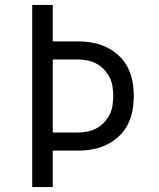

<svg xmlns="http://www.w3.org/2000/svg" viewBox="-20 -755 640 775"><path d="M110 0V-735H193V-588H292Q322 -588 351.5 -583Q381 -578 408.5 -565Q436 -552 458.5 -531.5Q481 -511 495 -484Q509 -457 514.5 -427.5Q520 -398 520 -368Q520 -337 514.5 -307.5Q509 -278 495 -251Q481 -224 458.5 -203.5Q436 -183 408.5 -170Q381 -157 351.5 -152Q322 -147 292 -147H193V0ZM193 -220H292Q311 -220 330.5 -223.5Q350 -227 367.5 -236Q385 -245 399 -259.5Q413 -274 422 -291.5Q431 -309 434 -328.5Q437 -348 437 -368Q437 -387 434 -406.5Q431 -426 422 -443.5Q413 -461 399 -475.5Q385 -490 367.5 -499Q350 -508 330.5 -511.5Q311 -515 292 -515H193Z"/></svg>

Font: Iosevka Extended
Style: Regular
Weight: 400
Width: 7
Monospace: yes
Designer: Belleve Invis
Foundry: Belleve Invis
Version: Version 32.5.0; ttfautohint (v1.8.4)